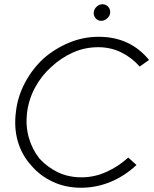

<svg xmlns="http://www.w3.org/2000/svg" viewBox="-20 -878 723 903"><path d="M361 5Q288 5 227.5 -23.5Q167 -52 126 -101Q83 -148 64 -212.5Q45 -277 55 -353Q63 -424 97.5 -489Q132 -554 185 -603Q239 -650 305.5 -677.5Q372 -705 444 -705Q592 -705 681 -596L637 -565Q600 -607 550.5 -631.5Q501 -656 442 -656Q379 -656 323 -631Q267 -606 221 -563Q175 -522 145 -466.5Q115 -411 107 -347Q100 -286 115.5 -231Q131 -176 165 -133Q202 -92 252 -68Q302 -44 363 -44Q424 -44 480.5 -69.5Q537 -95 583 -137L622 -102Q565 -49 498.5 -22Q432 5 361 5ZM456 -780Q440 -780 429.5 -792.5Q419 -805 421 -822Q423 -836 435 -847Q447 -858 462 -858Q479 -858 489.5 -845.5Q500 -833 498 -816Q496 -802 483.5 -791Q471 -780 456 -780Z"/></svg>

Font: Kulim Park ExtraLight
Style: Italic
Weight: 275
Italic angle: -8°
Designer: Noponies / Dale Sattler
Foundry: Noponies
Version: Version 1.000; ttfautohint (v1.8.3)